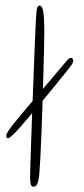

<svg xmlns="http://www.w3.org/2000/svg" viewBox="-20 -654 306 702"><path d="M9.5 -149Q7 -149 5.5 -150Q4 -151 3.5 -153Q3 -155 3 -158Q3 -163 9.8 -173.8Q16.5 -184.5 29 -200.5Q41.5 -216.5 59 -237Q82 -264 103.5 -289.5Q125 -315 145.2 -338.8Q165.5 -362.5 184 -384.5Q202.5 -406.5 219.5 -426.5Q227 -435.5 231 -439Q235 -442.5 239.5 -442.5Q243.5 -442.5 245.5 -439.5Q247.5 -436.5 247.5 -432.5Q247.5 -431 247.2 -429.2Q247 -427.5 246.2 -425.5Q245.5 -423.5 244.2 -421.2Q243 -419 241 -416Q235.5 -408 215.8 -383.5Q196 -359 169.5 -326.5Q143 -294 115.8 -261.5Q88.5 -229 67.5 -205Q52 -186.5 34 -167.8Q16 -149 9.5 -149ZM102 28.5Q94.5 28.5 92.2 19Q90 9.5 90 -6Q90 -14 90.8 -41.8Q91.5 -69.5 93 -111.2Q94.5 -153 96.2 -203Q98 -253 100 -306.2Q102 -359.5 104 -410.2Q106 -461 107.8 -504.2Q109.5 -547.5 111 -576.5Q113 -615.5 115.8 -624.5Q118.5 -633.5 125 -633.5Q133 -633.5 136.5 -619Q140 -604.5 141 -583.8Q142 -563 142 -543.5Q142 -518.5 141 -475.2Q140 -432 138.5 -378.8Q137 -325.5 135.2 -270.2Q133.5 -215 131.5 -164.8Q129.5 -114.5 127.5 -76.8Q125.5 -39 124 -22.5Q122.5 -6 120.5 4Q118.5 14 116 19.2Q113.5 24.5 110 26.5Q106.5 28.5 102 28.5Z"/></svg>

Font: Gluten Thin
Style: Regular
Weight: 100
Designer: Tyler Finck
Foundry: Etcetera Type Company
Version: Version 1.300